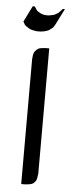

<svg xmlns="http://www.w3.org/2000/svg" viewBox="-54 -786 323 815"><g transform="rotate(5 107.5 -378.0)"><path d="M18.1 -688 51.8 -755.9H61L68.8 -743.2L73.2 -737.8L85.9 -730L94.2 -726.1L103 -724.1L111.8 -723.1H120.1L128.9 -724.1L146 -728L149.9 -730L163.1 -737.8L180.2 -755.9H189L154.8 -688L146 -673.8L141.1 -669.9L128.9 -661.1L120.1 -657.2L111.8 -654.8L94.2 -651.9H77.1L61 -654.8L51.8 -657.2L43.9 -661.1L30.8 -669.9L25.9 -673.8ZM68.8 0V-532.2L70.8 -549.8L73.2 -559.1L77.1 -565.9L85.9 -575.2L94.2 -580.1L103 -582L120.1 -584H137.2V-50.8L134.8 -34.2L132.8 -24.9L128.9 -17.1L120.1 -7.8L111.8 -3.9L103 -2L85.9 0Z"/></g></svg>

Font: Petahja
Style: Regular
Weight: 400
Designer: T. Christopher White
Version: Version 1.1